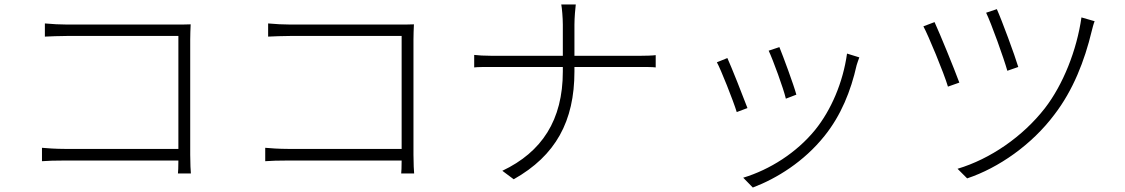

<svg xmlns="http://www.w3.org/2000/svg" viewBox="-20 -776 5040 860"><path d="M835 1C834 -6 832 -47 832 -83V-599C832 -618 833 -646 834 -667C812 -666 789 -666 767 -666H282C251 -666 212 -668 181 -671V-612C202 -613 248 -615 283 -615H779V-109H271C231 -109 188 -112 168 -114V-54C191 -56 230 -57 272 -57H779C779 -29 778 -4 777 1Z M1835 1C1834 -6 1832 -47 1832 -83V-599C1832 -618 1833 -646 1834 -667C1812 -666 1789 -666 1767 -666H1282C1251 -666 1212 -668 1181 -671V-612C1202 -613 1248 -615 1283 -615H1779V-109H1271C1231 -109 1188 -112 1168 -114V-54C1191 -56 1230 -57 1272 -57H1779C1779 -29 1778 -4 1777 1Z M2553 -526V-666C2553 -695 2557 -742 2559 -756H2494C2497 -742 2501 -696 2501 -666V-526H2185C2152 -526 2118 -528 2104 -530V-474C2118 -476 2152 -476 2187 -476H2501V-456C2501 -238 2407 -95 2230 -11L2281 27C2469 -79 2553 -233 2553 -456V-476H2842C2868 -476 2904 -476 2917 -474V-529C2904 -527 2869 -526 2843 -526Z M3471 -565 3423 -549C3442 -509 3490 -378 3500 -334L3547 -352C3536 -394 3487 -526 3471 -565ZM3774 -536C3756 -407 3703 -283 3631 -194C3548 -92 3428 -16 3309 20L3352 64C3460 23 3581 -52 3673 -167C3747 -259 3791 -368 3817 -484C3820 -493 3824 -506 3829 -519ZM3238 -516 3191 -497C3208 -467 3264 -326 3280 -274L3328 -292C3309 -343 3255 -479 3238 -516Z M4445 -735 4397 -719C4420 -672 4477 -513 4492 -459L4541 -476C4526 -527 4466 -689 4445 -735ZM4824 -698C4803 -551 4742 -397 4660 -291C4561 -164 4416 -64 4269 -20L4312 23C4453 -24 4602 -128 4703 -263C4786 -371 4838 -503 4870 -637C4873 -649 4878 -669 4883 -681L4824 -698ZM4166 -677 4116 -658C4137 -620 4208 -449 4226 -388L4277 -406C4253 -471 4190 -625 4166 -677Z"/></svg>

Font: Noto Sans CJK Light
Style: Regular
Weight: 300
Designer: Ryoko NISHIZUKA (kana & ideographs); Paul D. Hunt (Latin, Greek & Cyrillic); Wenlong ZHANG (bopomofo); Sandoll Communica
Foundry: Adobe Systems Incorporated
Version: Version 1.000;PS 1;hotconv 1.0.78;makeotf.lib2.5.61930